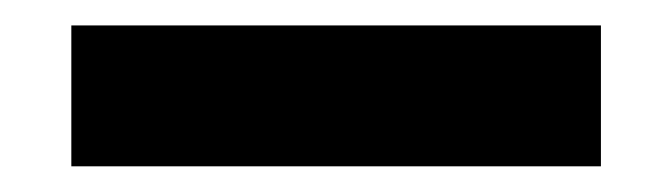

<svg xmlns="http://www.w3.org/2000/svg" viewBox="-20 -374 528 151"><path d="M452.6 -354H36.1V-243.2H452.6Z"/></svg>

Font: Estedad-VF-FD Black
Style: Regular
Weight: 900
Designer: Amin Abedi
Version: Version 4.000